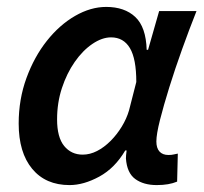

<svg xmlns="http://www.w3.org/2000/svg" viewBox="-20 -523 590 555"><path d="M181 12Q112 12 73 -35Q34 -82 34 -166Q34 -236 56.5 -297.5Q79 -359 115.5 -405Q152 -451 197 -477Q242 -503 287 -503Q340 -503 371 -474Q402 -445 404 -379H408L440 -491H548Q527 -438 506.5 -381Q486 -324 469.5 -271Q453 -218 442.5 -176.5Q432 -135 432 -114Q432 -95 441 -85Q450 -75 467 -75Q476 -75 482 -76.5Q488 -78 494 -79L492 2Q480 7 465.5 9.5Q451 12 433 12Q395 12 371 -5.5Q347 -23 344 -65Q344 -69 344.5 -75Q345 -81 346 -88H342Q312 -37 267 -12.5Q222 12 181 12ZM219 -76Q240 -76 260.5 -86.5Q281 -97 299.5 -115.5Q318 -134 332 -157Q346 -180 353 -204L374 -286Q374 -353 355.5 -384Q337 -415 301 -415Q275 -415 247 -396Q219 -377 196 -344Q173 -311 159 -268.5Q145 -226 145 -178Q145 -126 165.5 -101Q186 -76 219 -76Z"/></svg>

Font: Source Sans 3 SemiBold
Style: Italic
Weight: 600
Italic angle: -11°
Designer: Paul D. Hunt
Foundry: Adobe
Version: Version 3.046;hotconv 1.0.118;makeotfexe 2.5.65603